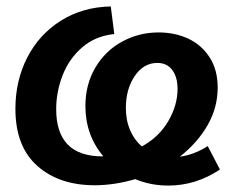

<svg xmlns="http://www.w3.org/2000/svg" viewBox="-20 -566 755 598"><path d="M665 -38Q590 12 504 12Q450 12 401 -8Q336 11 275 11Q164 11 96 -49.5Q28 -110 28 -227Q28 -315 65 -387Q102 -459 169.5 -501.5Q237 -544 325 -546L336 -460Q277 -454 236 -418.5Q195 -383 175 -331.5Q155 -280 155 -226Q155 -79 299 -79H302Q246 -145 246 -236Q246 -303 277 -355.5Q308 -408 360.5 -436.5Q413 -465 474 -465Q524 -465 565.5 -446Q607 -427 632.5 -388Q658 -349 658 -293Q658 -231 626.5 -176Q595 -121 540 -78Q585 -84 627 -111ZM422 -110Q475 -139 504 -188.5Q533 -238 533 -289Q533 -326 516.5 -348Q500 -370 470 -370Q427 -370 399.5 -329Q372 -288 372 -230Q372 -191 385.5 -160Q399 -129 422 -110Z"/></svg>

Font: Bitter Pro
Style: Bold Italic
Weight: 700
Italic angle: -9°
Designer: Sol Matas, and Bitter project Authors
Foundry: Sol Matas
Version: Version 1.010